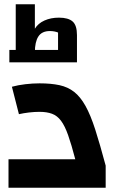

<svg xmlns="http://www.w3.org/2000/svg" viewBox="-20 -883 567 903"><path d="M20 0V-134H334Q316 -203 300.5 -247Q285 -291 267 -315Q249 -339 224.5 -348Q200 -357 166 -357Q142 -357 116.5 -354Q91 -351 69 -346L36 -475Q65 -483 99.5 -487Q134 -491 166 -491Q220 -491 259.5 -482.5Q299 -474 328.5 -451Q358 -428 382 -385Q406 -342 428 -273.5Q450 -205 477 -104V0ZM54 -637V-863H144V-748Q159 -773 189 -786.5Q219 -800 257 -800Q301 -800 321.5 -782Q342 -764 342 -718V-637H253V-730Q246 -733 236 -735Q226 -737 215 -737Q177 -737 160.5 -711.5Q144 -686 144 -637ZM24 -590V-648H342V-590Z"/></svg>

Font: Changa SemiBold
Style: Regular
Weight: 600
Designer: Eduardo Rodriguez Tunni
Foundry: Eduardo Rodriguez Tunni
Version: Version 3.002; ttfautohint (v1.8.2)